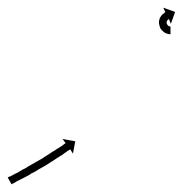

<svg xmlns="http://www.w3.org/2000/svg" viewBox="-26 -473 487 500"><path d="M-4 -12Q-2 -13 1 -14Q5 -16 9 -18Q14 -21 19 -23Q25 -27 31 -30H30Q37 -33 44 -37H43Q50 -41 57 -45Q64 -49 71 -53Q78 -57 85 -61Q92 -66 99 -70Q105 -74 111 -78Q117 -81 122 -85Q127 -88 132 -91Q136 -94 139 -96Q141 -98 143 -99Q144 -100 145 -100L137 -111L170 -105L164 -73L157 -84Q156 -83 155 -83Q153 -81 150 -80Q147 -77 143 -75Q139 -72 134 -68H133Q128 -65 122 -61Q116 -57 110 -53Q103 -49 96 -44Q89 -40 82 -36Q74 -32 67 -27Q60 -23 53 -20V-19Q47 -16 40 -12Q34 -9 28 -6Q23 -3 18 -1Q15 1 10 4Q7 5 5 6Q5 7 4 7L-6 -11Q-5 -11 -4 -12ZM417 -384Q417 -384 417 -384Q417 -384 417 -384Q417 -384 417 -384Q417 -384 417 -384Q416 -384 415 -384Q415 -384 415 -384Q415 -384 415 -384Q414 -384 414 -384Q414 -384 414 -384Q413 -384 411 -385Q411 -385 411 -385Q411 -385 411 -385Q411 -385 410.5 -385Q410 -385 410 -385Q408 -386 406 -386Q406 -386 406 -386.5Q406 -387 406 -387Q406 -387 405.5 -387Q405 -387 405 -387Q403 -388 401 -389Q401 -389 401 -389.5Q401 -390 400 -390Q400 -390 400 -390Q400 -390 400 -390Q398 -392 396 -394Q396 -394 395.5 -394Q395 -394 395 -394Q395 -394 395 -394.5Q395 -395 395 -395Q393 -397 391 -400Q391 -400 391 -400Q391 -400 391 -400Q391 -400 391 -400.5Q391 -401 391 -401Q390 -404 389 -407Q389 -407 389 -407Q389 -407 389 -407Q389 -408 389 -408Q389 -408 389 -408Q388 -411 388 -414Q388 -414 388 -414.5Q388 -415 388 -415Q388 -415 388 -415Q388 -415 388 -415Q388 -419 389 -422Q389 -422 389 -422Q389 -422 389 -422Q389 -422 389 -422Q389 -422 389 -422Q390 -425 391 -428Q391 -428 391.5 -428Q392 -428 392 -428Q392 -429 392 -429Q392 -429 392 -429Q393 -431 395 -433Q395 -433 395 -433Q395 -433 395 -433Q395 -434 395 -434Q395 -434 395 -434Q397 -435 399 -437Q399 -437 399 -437Q399 -437 399 -437Q399 -437 399 -437Q399 -437 399 -437Q401 -438 402 -439Q402 -439 402 -439Q402 -439 402 -439Q402 -439 402 -439.5Q402 -440 402 -440Q403 -440 404 -441Q404 -441 404 -441Q404 -441 404 -441Q404 -441 404 -441Q404 -441 404 -441Q405 -441 405 -441L399 -453L430 -442L419 -411L414 -423Q414 -423 413 -423Q413 -423 413 -423Q413 -423 413 -423Q413 -423 413 -423Q413 -423 413 -423Q413 -423 413 -422Q413 -422 413 -422Q413 -422 413 -422Q413 -423 413 -423Q413 -423 413 -423Q412 -422 411 -422Q411 -422 411.5 -422Q412 -422 412 -422Q412 -422 412 -422Q412 -422 412 -422Q411 -421 410 -420Q410 -420 410 -420Q410 -420 410 -421Q410 -421 410.5 -421Q411 -421 411 -421Q410 -420 409 -419Q409 -419 409 -419Q409 -419 409 -419Q409 -419 409 -419Q409 -419 409 -419Q409 -418 408 -416Q408 -416 408 -416.5Q408 -417 408 -417Q408 -417 408 -417Q408 -417 408 -417Q408 -416 408 -414Q408 -414 408 -414Q408 -414 408 -414Q408 -414 408 -414.5Q408 -415 408 -415Q408 -413 408 -411Q408 -411 408 -411.5Q408 -412 408 -412Q408 -412 408 -412Q408 -412 408 -412Q409 -411 409 -409Q409 -409 409 -409Q409 -409 409 -409Q409 -410 409 -410Q409 -410 409 -410Q410 -408 411 -407Q411 -407 411 -407Q411 -407 410 -407Q410 -408 410 -408Q410 -408 410 -408Q411 -407 412 -406Q412 -406 412 -406Q412 -406 412 -406Q412 -406 412 -406Q412 -406 412 -406Q413 -405 414 -405Q414 -405 414 -405Q414 -405 414 -405Q414 -405 414 -405Q414 -405 414 -405Q415 -405 416 -404Q416 -404 416 -404Q416 -404 416 -404Q415 -404 415 -404Q415 -404 415 -404Q416 -404 417 -404Q417 -404 417 -404Q417 -404 417 -404Q417 -404 417 -404Q417 -404 417 -404Q417 -404 418 -404Q418 -404 418 -404Q418 -404 418 -404Q418 -404 418 -404Q418 -404 418 -404Q418 -404 418 -404V-384Q418 -384 417 -384Z"/></svg>

Font: FRB American Cursive Just Arrows Light
Style: Italic
Weight: 300
Italic angle: -25°
Version: Version 2.0;Modular Font Editor K font №1